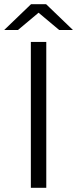

<svg xmlns="http://www.w3.org/2000/svg" viewBox="-34 -901 370 921"><path d="M114 0H188V-700H114ZM-14 -757H52L151 -840L250 -757H316L187 -881H115Z"/></svg>

Font: Malon Grotesk
Style: Regular
Weight: 400
Designer: Julieta Ulanovsky
Foundry: Julieta Ulanovsky
Version: Version 7.200